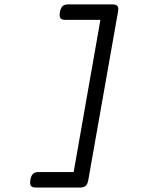

<svg xmlns="http://www.w3.org/2000/svg" viewBox="-20 -690 640 873"><path d="M289.6 -669.9Q272.9 -669.9 264.4 -661.9Q255.9 -653.8 252.4 -634.8Q249 -615.7 254.6 -607.7Q260.3 -599.6 276.9 -599.6H436.5L314.9 92.3H155.3Q138.7 92.3 130.1 100.3Q121.6 108.4 118.2 127.4Q114.7 146.5 120.4 154.5Q126 162.6 142.6 162.6H344.7Q361.3 162.6 369.6 155Q377.9 147.5 381.3 129.4L516.6 -636.7Q520 -654.8 514.2 -662.4Q508.3 -669.9 491.7 -669.9Z"/></svg>

Font: Courier Prime Sans
Style: Regular
Weight: 300
Italic angle: -10°
Designer: Alan Dague-Greene
Foundry: Quote-Unquote Apps
Version: Version 3.23